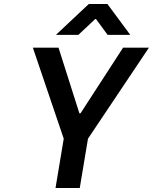

<svg xmlns="http://www.w3.org/2000/svg" viewBox="-20 -938 763 958"><path d="M257 0 298 -246 144 -700H272L376 -373H382L594 -700H723L419 -246L378 0ZM423 -918H516L630 -764H517L459 -843H455L371 -764H259Z"/></svg>

Font: Be Vietnam SemiBold
Style: Italic
Weight: 600
Italic angle: -9.556°
Designer: Gabriel Lam
Foundry: TypeRant
Version: Version 3.000